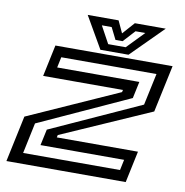

<svg xmlns="http://www.w3.org/2000/svg" viewBox="-79 -773 818 848"><g transform="rotate(10 330.0 -349.0)"><path d="M5 0 49 -207 455 -388.5 457.5 -398.5H99.5L129.5 -540H655L610 -329L208.5 -152.5L206 -141.5H570L540 0ZM71.5 -48H506L516 -95.5H141L156.5 -167.5L560.5 -351L591 -493.5H164L154 -446H522.5L506.5 -371L100.5 -185.5ZM328.5 -556 246.5 -698H385L410 -644L458 -698H596.5L454.5 -556ZM358 -586.5H436.5L511 -663.5H467L418.5 -610.5H386.5L360 -663.5H316Z"/></g></svg>

Font: Tourney Expanded Medium
Style: Italic
Weight: 500
Width: 7
Italic angle: -12°
Designer: Tyler Finck
Foundry: Etcetera Type Co
Version: Version 1.010; ttfautohint (v1.8.3)